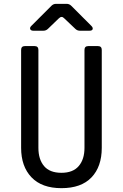

<svg xmlns="http://www.w3.org/2000/svg" viewBox="-20 -970 640 1000"><path d="M300 10Q198 10 144 -46.5Q90 -103 90 -200V-710Q90 -730 110 -730H160Q180 -730 180 -710V-200Q180 -140 209.5 -105Q239 -70 300 -70Q360 -70 390 -105Q420 -140 420 -200V-710Q420 -730 440 -730H490Q510 -730 510 -710V-200Q510 -102 456.5 -46Q403 10 300 10ZM154 -810Q141 -810 137.5 -818Q134 -826 143 -835L248 -940Q258 -950 272 -950H327Q341 -950 351 -940L456 -835Q465 -826 462.5 -818Q460 -810 446 -810H396Q382 -810 372 -820L314 -875Q301 -889 286 -874L230 -820Q220 -810 206 -810Z"/></svg>

Font: Pitagon Sans Mono
Style: Regular
Weight: 400
Monospace: yes
Designer: Travis Tran
Foundry: Pitagon
Version: Version 1.001;gftools[0.9.26]